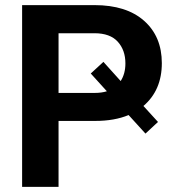

<svg xmlns="http://www.w3.org/2000/svg" viewBox="-20 -731 668 751"><path d="M209 0H66.5V-711H349.5Q474.5 -711 543.8 -649.5Q613 -588 613 -484Q613 -378 541 -316.5L598 -254L549 -208.5L483 -281Q428 -258 352.5 -258Q351 -258 349.5 -258H209ZM349.5 -367.5Q377 -367.5 398 -374L335 -443.5L384.5 -489L452 -414Q470.5 -442.5 470.5 -483Q470.5 -535 440.5 -568Q410.5 -601 349.5 -601H209V-367.5Z"/></svg>

Font: Roberto Sans
Style: Bold
Weight: 700
Designer: Google (font) & Cristiano Sobral (main changes)
Version: Version 1.000;October 12, 2021;FontCreator 14.0.0.2814 64-bi